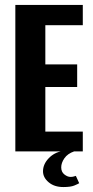

<svg xmlns="http://www.w3.org/2000/svg" viewBox="-20 -611 374 775"><path d="M41.9 0V-591H314.2V-509.3H163V-351H291.5V-259.7H163V-79.7H314.2V0ZM235.8 144Q199.1 144 176.4 124.7Q153.6 105.5 153.6 80.5Q153.6 52.1 176.2 28.2Q198.8 4.2 232.5 -1.4L279.4 0Q252.7 9.2 239.9 27.9Q227.1 46.5 227.1 64.5Q227.1 83.1 239.8 93.1Q252.4 103.1 264.7 103.1Q272.7 103.1 278.1 101.3Q283.6 99.5 286.2 98.9L299.7 128.5Q294.4 131.9 279.8 137.9Q265.2 144 235.8 144Z"/></svg>

Font: Alumni Sans SC Thin
Style: Regular
Weight: 100
Designer: Robert E. Leuschke
Foundry: Robert E. Leuschke
Version: Version 1.018